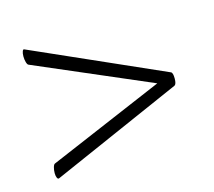

<svg xmlns="http://www.w3.org/2000/svg" viewBox="-60 -474 528 473"><g transform="rotate(-15 203.5 -237.0)"><path d="M376 -236Q376 -222 371 -219L37 -72Q34 -71 32 -75.5Q30 -80 30 -87Q30 -95 32 -102Q34 -109 37 -110L349 -243V-228L37 -362Q34 -363 32 -370Q30 -377 30 -385Q30 -393 32 -398Q34 -403 37 -401L371 -253Q376 -251 376 -236Z"/></g></svg>

Font: Cormorant Unicase Light
Style: Regular
Weight: 300
Designer: Christian Thalmann (Catharsis Fonts)
Foundry: Catharsis Fonts
Version: Version 4.000